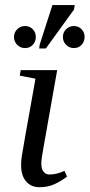

<svg xmlns="http://www.w3.org/2000/svg" viewBox="-20 -740 359 769"><path d="M145.5 -85Q145.5 -63 154.5 -52Q163.6 -41 177.7 -41Q207 -41 238.3 -55.7L248.5 -32.7Q225.6 -15.1 199 -2.7Q172.4 9.8 138.7 9.8Q104 9.8 84.2 -13.7Q64.5 -37.1 64.5 -79.1Q64.5 -93.8 67.1 -113.5Q69.8 -133.3 122.1 -424.8L59.1 -437L63 -459H209L154.3 -149.9Q145.5 -104.5 145.5 -85ZM318.8 -591.8Q318.8 -573.2 306.6 -560.3Q294.4 -547.4 275.9 -547.4Q257.8 -547.4 244.9 -560.3Q231.9 -573.2 231.9 -591.8Q231.9 -610.4 244.9 -623Q257.8 -635.7 275.9 -635.7Q294.4 -635.7 306.6 -623Q318.8 -610.4 318.8 -591.8ZM123.5 -591.8Q123.5 -573.2 111.1 -560.3Q98.6 -547.4 80.6 -547.4Q62 -547.4 49.1 -560.3Q36.1 -573.2 36.1 -591.8Q36.1 -610.4 49.1 -623Q62 -635.7 80.6 -635.7Q98.6 -635.7 111.1 -623Q123.5 -610.4 123.5 -591.8ZM136.7 -545.9 139.2 -562 189.9 -719.7H279.3L276.4 -701.7L163.6 -545.9Z"/></svg>

Font: Liberation Serif
Style: Italic
Weight: 400
Italic angle: -16.333°
Designer: Steve Matteson
Foundry: Ascender Corporation
Version: Version 2.1.5